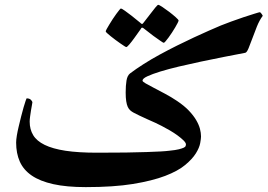

<svg xmlns="http://www.w3.org/2000/svg" viewBox="-20 -683 1101 790"><path d="M1061 -617.7Q1047.4 -599.6 1037.1 -574Q1026.9 -548.3 1018.3 -524.9Q1009.8 -501.5 1002.7 -484.4Q995.6 -467.3 989.3 -465.8Q948.2 -458 900.9 -448.7Q853.5 -439.5 806.4 -429.4Q759.3 -419.4 716.1 -409.2Q672.9 -398.9 639.6 -388.7Q606.4 -378.4 586.4 -369.1Q566.4 -359.9 566.4 -351.1Q566.4 -347.2 579.6 -339.6Q592.8 -332 613.5 -321.3Q634.3 -310.5 659.4 -297.1Q684.6 -283.7 708.5 -267.6Q738.3 -247.6 757.1 -227.8Q775.9 -208 787.1 -189Q798.3 -169.9 802.7 -153.1Q807.1 -136.2 807.1 -121.6Q807.1 -112.8 803.7 -94Q800.3 -75.2 785.9 -52Q771.5 -28.8 741.9 -4.2Q712.4 20.5 659.4 40.8Q606.4 61 526.9 74Q447.3 86.9 333 86.9Q253.9 86.9 199.2 74.7Q144.5 62.5 110.6 39.3Q76.7 16.1 61.5 -18.1Q46.4 -52.2 46.4 -96.2Q46.4 -107.9 49.3 -125.5Q52.2 -143.1 57.1 -163.3Q62 -183.6 67.1 -204.3Q72.3 -225.1 77.1 -241.5Q82 -257.8 85.4 -268.1Q88.9 -278.3 89.4 -278.3Q101.6 -278.3 107.4 -272Q113.3 -265.6 113.3 -262.2Q113.3 -259.8 111.3 -250Q109.4 -240.2 107.4 -228Q105.5 -215.8 103.8 -203.4Q102.1 -190.9 102.1 -182.6Q102.1 -150.9 116.5 -127Q130.9 -103 163.8 -86.9Q196.8 -70.8 249.5 -62.7Q302.2 -54.7 378.9 -54.7Q448.7 -54.7 498.5 -55.4Q548.3 -56.2 583.3 -57.4Q618.2 -58.6 640.6 -59.8Q663.1 -61 678.2 -63Q702.6 -65.4 716.1 -68.8Q729.5 -72.3 736.1 -75.4Q742.7 -78.6 743.9 -82.3Q745.1 -85.9 745.1 -88.9Q745.1 -95.2 735.4 -105Q725.6 -114.7 710.9 -125.5Q696.3 -136.2 678.7 -146.5Q661.1 -156.7 645 -165Q635.3 -170.4 619.6 -177.5Q604 -184.6 586.9 -192.1Q569.8 -199.7 554 -207.3Q538.1 -214.8 529.3 -219.7Q522 -223.6 515.9 -229Q509.8 -234.4 505.6 -243.4Q501.5 -252.4 499.3 -266.8Q497.1 -281.2 497.1 -302.2Q497.1 -331.1 500.5 -351.6Q503.9 -372.1 515.1 -380.9Q539.6 -399.4 571 -419.4Q602.5 -439.5 637.5 -458.5Q672.4 -477.5 708.7 -495.6Q745.1 -513.7 778.3 -529.1Q811.5 -544.4 840.1 -557.1Q868.7 -569.8 888.7 -578.1Q904.8 -584.5 930.9 -594.2Q957 -604 982.4 -612.3Q1007.8 -620.6 1027.3 -626.7Q1046.9 -632.8 1049.3 -632.8Q1051.3 -632.8 1056.2 -626.2Q1061 -619.6 1061 -617.7ZM630.9 -663.1Q634.8 -663.1 648.4 -654.1Q662.1 -645 676.8 -633.8Q691.4 -622.6 703.1 -612.1Q714.8 -601.6 714.8 -598.6Q714.8 -596.2 710.9 -588.4Q707 -580.6 700.9 -570.3Q694.8 -560.1 687.5 -548.8Q680.2 -537.6 673.3 -528.3Q666.5 -519 661.1 -512.9Q655.8 -506.8 653.8 -506.8Q651.4 -506.8 638.7 -515.9Q626 -524.9 610.8 -535.6L572.3 -565.4Q568.4 -569.3 564 -569.3Q562 -569.3 559.1 -563.5L532.2 -525.9Q522 -511.7 512.5 -500.5Q502.9 -489.3 499.5 -489.3Q498 -489.3 491.5 -493.4Q484.9 -497.6 475.1 -504.4Q465.3 -511.2 455.1 -518.8Q444.8 -526.4 435.8 -533.7Q426.8 -541 420.9 -546.4Q415 -551.8 415 -553.7Q415 -556.2 419.2 -564Q423.3 -571.8 429.9 -582.3Q436.5 -592.8 443.8 -604.5Q451.2 -616.2 458.3 -625.5Q465.3 -634.8 470.5 -641.4Q475.6 -647.9 477.1 -647.9Q481.4 -647.9 494.4 -638.4Q507.3 -628.9 521.5 -618.2Q538.1 -605.5 557.1 -589.4Q561 -585 564 -584.5Q565.9 -584.5 567.6 -585.9Q569.3 -587.4 572.3 -591.8Q586.9 -611.3 599.6 -627Q609.9 -640.6 619.1 -651.9Q628.4 -663.1 630.9 -663.1Z"/></svg>

Font: Accordance
Style: Bold-Italic
Weight: 700
Italic angle: -11°
Version: Version 1.2 (build January 31, 2020) Miklal Software Solutio